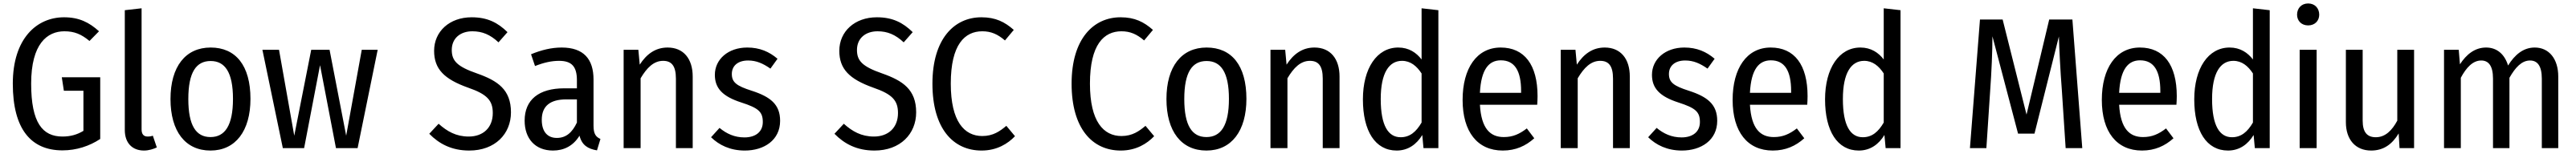

<svg xmlns="http://www.w3.org/2000/svg" viewBox="-20 -857 14882 891"><path d="M350 -757C192 -757 54 -634 54 -373C54 -109 160 13 341 13C422 13 497 -12 559 -53V-410H337L349 -332H462V-100C426 -78 387 -67 341 -67C226 -67 160 -146 160 -373C160 -604 253 -676 352 -676C410 -676 450 -659 497 -620L552 -676C495 -728 436 -757 350 -757Z M812 14C840 14 867 5 886 -4L863 -72C856 -69 845 -67 833 -67C809 -67 798 -82 798 -108V-809L701 -798V-105C701 -29 745 14 812 14Z M1197 -582C1052 -582 965 -472 965 -284C965 -97 1051 14 1196 14C1341 14 1427 -100 1427 -285C1427 -478 1342 -582 1197 -582ZM1197 -504C1279 -504 1326 -440 1326 -285C1326 -130 1279 -64 1196 -64C1113 -64 1068 -130 1068 -284C1068 -440 1114 -504 1197 -504Z M2162 -569H2070L1980 -72L1884 -569H1778L1680 -72L1592 -569H1496L1614 0H1737L1829 -480L1921 0H2046Z M2705 -757C2577 -757 2488 -675 2488 -563C2488 -457 2547 -399 2684 -350C2794 -312 2827 -276 2827 -203C2827 -118 2771 -67 2688 -67C2615 -67 2563 -97 2514 -141L2460 -83C2517 -25 2589 14 2691 14C2840 14 2932 -82 2932 -207C2932 -339 2855 -390 2736 -432C2621 -472 2590 -505 2590 -568C2590 -635 2639 -676 2709 -676C2766 -676 2812 -657 2860 -612L2912 -671C2856 -726 2796 -757 2705 -757Z M3409 -130V-397C3409 -515 3352 -582 3225 -582C3167 -582 3108 -568 3048 -543L3071 -475C3122 -495 3166 -505 3210 -505C3282 -505 3313 -473 3313 -393V-346H3240C3093 -346 3011 -280 3011 -159C3011 -55 3072 14 3175 14C3238 14 3292 -13 3328 -72C3342 -17 3376 4 3429 13L3449 -53C3423 -65 3409 -81 3409 -130ZM3197 -59C3143 -59 3110 -95 3110 -164C3110 -243 3158 -282 3252 -282H3313V-148C3286 -90 3250 -59 3197 -59Z M3837 -582C3765 -582 3714 -542 3676 -483L3668 -569H3583V0H3681V-404C3717 -465 3757 -505 3811 -505C3859 -505 3885 -477 3885 -402V0H3982V-414C3982 -517 3929 -582 3837 -582Z M4297 -582C4187 -582 4110 -514 4110 -424C4110 -347 4154 -299 4263 -264C4362 -232 4387 -210 4387 -151C4387 -94 4345 -62 4281 -62C4224 -62 4178 -83 4137 -117L4088 -63C4134 -18 4198 14 4283 14C4394 14 4487 -46 4487 -158C4487 -253 4431 -297 4323 -332C4235 -360 4208 -381 4208 -429C4208 -477 4244 -507 4302 -507C4350 -507 4388 -490 4431 -460L4472 -517C4424 -558 4369 -582 4297 -582Z M5046 -757C4918 -757 4829 -675 4829 -563C4829 -457 4888 -399 5025 -350C5135 -312 5168 -276 5168 -203C5168 -118 5112 -67 5029 -67C4956 -67 4904 -97 4855 -141L4801 -83C4858 -25 4930 14 5032 14C5181 14 5273 -82 5273 -207C5273 -339 5196 -390 5077 -432C4962 -472 4931 -505 4931 -568C4931 -635 4980 -676 5050 -676C5107 -676 5153 -657 5201 -612L5253 -671C5197 -726 5137 -757 5046 -757Z M5650 -757C5493 -757 5367 -632 5367 -373C5367 -113 5487 14 5651 14C5740 14 5803 -26 5844 -69L5794 -129C5757 -98 5718 -70 5655 -70C5552 -70 5473 -153 5473 -373C5473 -600 5554 -676 5655 -676C5706 -676 5744 -659 5786 -623L5837 -684C5785 -730 5732 -757 5650 -757Z M6454 -757C6297 -757 6171 -632 6171 -373C6171 -113 6291 14 6455 14C6544 14 6607 -26 6648 -69L6598 -129C6561 -98 6522 -70 6459 -70C6356 -70 6277 -153 6277 -373C6277 -600 6358 -676 6459 -676C6510 -676 6548 -659 6590 -623L6641 -684C6589 -730 6536 -757 6454 -757Z M6951 -582C6806 -582 6719 -472 6719 -284C6719 -97 6805 14 6950 14C7095 14 7181 -100 7181 -285C7181 -478 7096 -582 6951 -582ZM6951 -504C7033 -504 7080 -440 7080 -285C7080 -130 7033 -64 6950 -64C6867 -64 6822 -130 6822 -284C6822 -440 6868 -504 6951 -504Z M7574 -582C7502 -582 7451 -542 7413 -483L7405 -569H7320V0H7418V-404C7454 -465 7494 -505 7548 -505C7596 -505 7622 -477 7622 -402V0H7719V-414C7719 -517 7666 -582 7574 -582Z M8193 -809V-513C8163 -552 8120 -582 8058 -582C7935 -582 7854 -462 7854 -282C7854 -99 7925 14 8049 14C8116 14 8165 -23 8197 -76L8204 0H8290V-798ZM8072 -63C8001 -63 7957 -129 7957 -284C7957 -437 8006 -505 8080 -505C8129 -505 8165 -475 8193 -432V-148C8162 -95 8126 -63 8072 -63Z M8863 -301C8863 -482 8787 -582 8650 -582C8512 -582 8430 -462 8430 -279C8430 -94 8516 14 8662 14C8737 14 8795 -13 8844 -57L8801 -114C8758 -81 8720 -64 8668 -64C8591 -64 8538 -111 8530 -251H8861C8862 -265 8863 -283 8863 -301ZM8768 -320H8530C8537 -458 8583 -508 8651 -508C8731 -508 8768 -447 8768 -330Z M9251 -582C9179 -582 9128 -542 9090 -483L9082 -569H8997V0H9095V-404C9131 -465 9171 -505 9225 -505C9273 -505 9299 -477 9299 -402V0H9396V-414C9396 -517 9343 -582 9251 -582Z M9711 -582C9601 -582 9524 -514 9524 -424C9524 -347 9568 -299 9677 -264C9776 -232 9801 -210 9801 -151C9801 -94 9759 -62 9695 -62C9638 -62 9592 -83 9551 -117L9502 -63C9548 -18 9612 14 9697 14C9808 14 9901 -46 9901 -158C9901 -253 9845 -297 9737 -332C9649 -360 9622 -381 9622 -429C9622 -477 9658 -507 9716 -507C9764 -507 9802 -490 9845 -460L9886 -517C9838 -558 9783 -582 9711 -582Z M10423 -301C10423 -482 10347 -582 10210 -582C10072 -582 9990 -462 9990 -279C9990 -94 10076 14 10222 14C10297 14 10355 -13 10404 -57L10361 -114C10318 -81 10280 -64 10228 -64C10151 -64 10098 -111 10090 -251H10421C10422 -265 10423 -283 10423 -301ZM10328 -320H10090C10097 -458 10143 -508 10211 -508C10291 -508 10328 -447 10328 -330Z M10863 -809V-513C10833 -552 10790 -582 10728 -582C10605 -582 10524 -462 10524 -282C10524 -99 10595 14 10719 14C10786 14 10835 -23 10867 -76L10874 0H10960V-798ZM10742 -63C10671 -63 10627 -129 10627 -284C10627 -437 10676 -505 10750 -505C10799 -505 10835 -475 10863 -432V-148C10832 -95 10796 -63 10742 -63Z M11953 -744H11819L11688 -194L11550 -744H11419L11361 0H11456L11478 -333C11486 -443 11491 -561 11491 -647L11639 -84H11734L11875 -646C11877 -576 11883 -451 11892 -336L11914 0H12010Z M12556 -301C12556 -482 12480 -582 12343 -582C12205 -582 12123 -462 12123 -279C12123 -94 12209 14 12355 14C12430 14 12488 -13 12537 -57L12494 -114C12451 -81 12413 -64 12361 -64C12284 -64 12231 -111 12223 -251H12554C12555 -265 12556 -283 12556 -301ZM12461 -320H12223C12230 -458 12276 -508 12344 -508C12424 -508 12461 -447 12461 -330Z M12996 -809V-513C12966 -552 12923 -582 12861 -582C12738 -582 12657 -462 12657 -282C12657 -99 12728 14 12852 14C12919 14 12968 -23 13000 -76L13007 0H13093V-798ZM12875 -63C12804 -63 12760 -129 12760 -284C12760 -437 12809 -505 12883 -505C12932 -505 12968 -475 12996 -432V-148C12965 -95 12929 -63 12875 -63Z M13315 -837C13276 -837 13251 -809 13251 -772C13251 -737 13276 -710 13315 -710C13354 -710 13379 -737 13379 -772C13379 -809 13354 -837 13315 -837ZM13364 -569H13266V0H13364Z M13927 -569H13830V-159C13800 -103 13761 -63 13706 -63C13655 -63 13630 -93 13630 -159V-569H13533V-150C13533 -50 13588 14 13679 14C13751 14 13801 -23 13838 -85L13843 0H13927Z M14624 -582C14557 -582 14508 -539 14470 -478C14450 -544 14405 -582 14343 -582C14278 -582 14229 -542 14192 -485L14185 -569H14100V0H14197V-407C14229 -467 14267 -507 14315 -507C14356 -507 14383 -478 14383 -402V0H14478V-407C14512 -467 14549 -507 14597 -507C14638 -507 14665 -478 14665 -402V0H14760V-414C14760 -516 14707 -582 14624 -582Z"/></svg>

Font: Glow Sans SC Condensed Medium
Style: Regular
Weight: 600
Width: 3
Designer: Ryoko NISHIZUKA (kana, bopomofo & ideographs); Paul D. Hunt (Latin, Greek & Cyrillic); Sandoll Communications, Soo-young
Version: Version 0.93